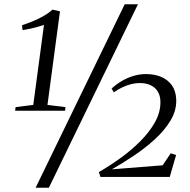

<svg xmlns="http://www.w3.org/2000/svg" viewBox="-20 -835 896 906"><path d="M53.5 -329.5 137 -340 187.5 -717.5Q175.5 -713.5 159.5 -708.8Q143.5 -704 125 -700Q106.5 -696 86.5 -693L84 -716Q105.5 -723 125.5 -731Q145.5 -739 164 -748Q182.5 -757 198.8 -767.5Q215 -778 227.5 -789.5L263 -781.5L204 -340L289 -329.5L287 -312.5H51.5ZM568.5 -815H631L210.5 51H148ZM454 0 446.5 -23Q498.5 -53 550 -90.2Q601.5 -127.5 643.5 -170Q685.5 -212.5 711 -258Q736.5 -303.5 737 -350.5Q737.5 -395 711.5 -419Q685.5 -443 639.5 -443Q617.5 -443 596.2 -437.2Q575 -431.5 555 -421.8Q535 -412 517.5 -399.5L506.5 -417Q527.5 -436.5 553 -451.8Q578.5 -467 608 -476.2Q637.5 -485.5 669 -485.5Q710 -485.5 741.2 -472Q772.5 -458.5 791 -432.5Q809.5 -406.5 811.5 -367Q814 -316 785.8 -268.2Q757.5 -220.5 711 -178Q664.5 -135.5 610.8 -99.8Q557 -64 508 -36L747.5 -55L785.5 -111.5L811 -103.5L781 0Z"/></svg>

Font: Merriweather 120pt Light
Style: Italic
Weight: 300
Italic angle: -7.8°
Version: Version 2.101